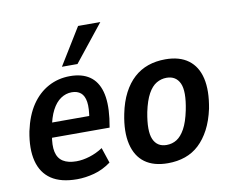

<svg xmlns="http://www.w3.org/2000/svg" viewBox="-81 -847 1150 960"><g transform="rotate(-10 494.0 -367.0)"><path d="M236 10Q154 10 105.5 -22.5Q57 -55 41 -117.5Q25 -180 42 -268Q59 -347 94 -398.5Q129 -450 179 -477Q229 -504 289 -504Q350 -504 388.5 -477.5Q427 -451 442 -397.5Q457 -344 447 -262L440 -216H132L143 -291H365L347 -273Q357 -330 352 -362Q347 -394 329.5 -408.5Q312 -423 284 -423Q254 -423 228 -405.5Q202 -388 183.5 -352.5Q165 -317 155 -261L150 -231Q140 -178 147.5 -144.5Q155 -111 180.5 -95Q206 -79 248 -79Q280 -79 315.5 -90Q351 -101 383 -122L409 -44Q368 -14 323 -2Q278 10 236 10ZM258 -557 373 -744H486L337 -557Z M697 10Q625 10 580.5 -22.5Q536 -55 521 -118.5Q506 -182 524 -271Q536 -331 559 -375Q582 -419 613.5 -447.5Q645 -476 685 -490Q725 -504 773 -504Q845 -504 889.5 -471Q934 -438 948.5 -375.5Q963 -313 946 -223Q933 -163 910 -119.5Q887 -76 856 -47Q825 -18 785 -4Q745 10 697 10ZM706 -81Q735 -81 758 -95.5Q781 -110 799.5 -143.5Q818 -177 830 -235Q849 -329 830 -370.5Q811 -412 763 -412Q736 -412 712 -398Q688 -384 669.5 -350.5Q651 -317 639 -260Q621 -166 639.5 -123.5Q658 -81 706 -81Z"/></g></svg>

Font: Nunito Sans 10pt Condensed
Style: Bold Italic
Weight: 700
Width: 3
Italic angle: -9°
Designer: Vernon Adams
Foundry: Vernon Adams
Version: Version 3.101;gftools[0.9.27]